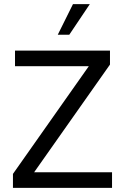

<svg xmlns="http://www.w3.org/2000/svg" viewBox="-20 -914 608 934"><path d="M43 0V-68L412 -592H53V-668H515V-600L146 -76H525V0ZM261 -745 335 -894H417L317 -745Z"/></svg>

Font: Gantari
Style: Regular
Weight: 400
Designer: Anugrah Pasau
Foundry: Lafontype
Version: Version 1.000; ttfautohint (v1.8.3)